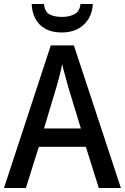

<svg xmlns="http://www.w3.org/2000/svg" viewBox="-20 -944 627 964"><path d="M476 0 411 -207H175L110 0H0L235 -716H351L587 0ZM322 -509Q317 -530 307 -564.5Q297 -599 292 -622Q287 -595 278.5 -562Q270 -529 264 -509L201 -299H386ZM446 -924Q443 -860 401 -820.5Q359 -781 290 -781Q220 -781 181 -819Q142 -857 139 -924H201Q204 -885 228.5 -872Q253 -859 292 -859Q327 -859 353.5 -872.5Q380 -886 384 -924Z"/></svg>

Font: Noto Sans Sinhala UI SemiCondensed Medium
Style: Regular
Weight: 500
Width: 4
Designer: Jelle Bosma - Monotype Design Team
Foundry: Monotype Imaging Inc.
Version: Version 2.006; ttfautohint (v1.8.4.7-5d5b)